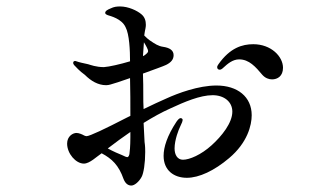

<svg xmlns="http://www.w3.org/2000/svg" viewBox="-20 -547 1040 595"><path d="M651 -282C595 -282 531 -258 496 -242C477 -234 450 -221 425 -209C424 -223 424 -238 424 -255C424 -272 424 -296 423 -319C456 -331 487 -342 495 -346C509 -353 518 -362 518 -376C518 -391 506 -399 485 -402C471 -404 460 -411 444 -422C438 -426 433 -431 427 -437C428 -442 428 -446 429 -450C430 -455 432 -463 432 -470C432 -482 429 -494 418 -503C405 -514 378 -527 352 -527C342 -527 333 -526 323 -521C313 -517 306 -513 306 -507C306 -504 309 -502 314 -500C323 -497 357 -489 369 -463C381 -441 383 -390 383 -357C353 -348 318 -340 302 -339C278 -339 260 -346 253 -348C239 -351 225 -354 217 -357C215 -358 213 -358 212 -358C208 -358 206 -354 207 -350C208 -348 209 -346 210 -345C214 -341 227 -326 243 -315C262 -296 284 -283 309 -283C314 -283 318 -284 322 -285C330 -287 355 -295 383 -305C384 -267 384 -226 384 -188L372 -182C306 -148 258 -125 248 -125C246 -125 244 -126 241 -127C236 -130 225 -135 217 -135C206 -135 188 -125 188 -102C188 -71 215 -40 240 -40C258 -40 280 -62 295 -72C327 -55 348 -35 363 8C369 23 378 28 387 28C397 28 411 16 419 1C425 -10 430 -41 430 -76C430 -83 430 -94 428 -107L425 -166C454 -184 481 -199 508 -211C551 -231 600 -252 639 -252C674 -252 700 -232 700 -201C700 -166 667 -125 636 -97C603 -67 567 -52 547 -52C530 -52 521 -67 521 -87C521 -114 534 -146 538 -154C544 -166 546 -172 546 -176C546 -179 542 -181 540 -181C536 -181 532 -177 527 -170C498 -126 487 -91 487 -64C487 -19 519 4 559 4C597 4 644 -18 690 -57C747 -105 760 -159 760 -190C760 -247 716 -282 651 -282ZM426 -416C433 -405 439 -393 439 -389C439 -385 436 -382 431 -378C429 -376 427 -375 423 -373ZM765 -410C731 -410 693 -399 657 -348C655 -345 653 -342 653 -339C653 -334 656 -331 661 -331C664 -331 668 -333 673 -338C685 -349 701 -363 721 -363C752 -363 772 -340 793 -315C802 -305 813 -301 823 -301C840 -301 857 -311 857 -337C857 -372 820 -410 765 -410ZM384 -122C384 -94 382 -75 381 -69C379 -61 376 -60 374 -60C372 -60 367 -62 359 -66C351 -69 328 -79 314 -87C337 -105 361 -122 384 -138Z"/></svg>

Font: Shippori Mincho OTF Medium
Style: Regular
Weight: 500
Designer: FONTDASU
Foundry: FONTDASU / Google Inc. / but / Adobe
Version: Version 3.300;hotconv 1.0.109;makeotfexe 2.5.65596